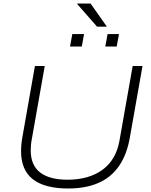

<svg xmlns="http://www.w3.org/2000/svg" viewBox="-20 -1062 860 1094"><path d="M368 12Q235 12 167.5 -40.5Q100 -93 100 -201Q100 -219 102 -240.5Q104 -262 108 -283L179 -686H235L161 -268Q158 -253 156.5 -236Q155 -219 155 -206Q155 -120 209 -79Q263 -38 364 -38Q487 -38 564.5 -95Q642 -152 661 -262L736 -686H792L720 -279Q703 -181 658 -116Q613 -51 540.5 -19.5Q468 12 368 12ZM379 -797 392 -868H459L446 -797ZM580 -797 593 -868H658L645 -797ZM533 -910 420 -1039 421 -1042H496L589 -910Z"/></svg>

Font: Archivo SemiExpanded Thin
Style: Italic
Weight: 250
Width: 6
Italic angle: -10°
Designer: Hector Gatti
Foundry: Omnibus-Type
Version: Version 2.001